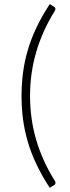

<svg xmlns="http://www.w3.org/2000/svg" viewBox="-20 -783 340 936"><path d="M126.5 -315Q126.5 -203 156.8 -100.2Q187 2.5 247 98Q250.5 103.5 250.5 108.5Q250.5 116 243.5 119.5L222.5 132.5Q184 73.5 157.8 18.2Q131.5 -37 115.5 -91.8Q99.5 -146.5 92.2 -201.5Q85 -256.5 85 -315Q85 -373.5 92.2 -428.8Q99.5 -484 115.5 -538.8Q131.5 -593.5 157.8 -648.8Q184 -704 222.5 -763L243.5 -750Q250 -746.5 250 -739.5Q250 -734.5 246.5 -729Q187 -633 156.8 -530.2Q126.5 -427.5 126.5 -315Z"/></svg>

Font: o
Style: Regular
Weight: 300
Designer: Lukasz Dziedzic
Foundry: Lukasz Dziedzic
Version: Version 1.104; Western+Polish opensource; ttfautohint (v1.8.